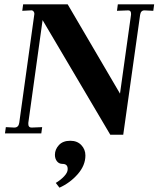

<svg xmlns="http://www.w3.org/2000/svg" viewBox="-20 -617 733 888"><path d="M111 -49V-43Q111 -27 126 -27L175 -29L171 0H3L7 -29L46 -27Q66 -27 69 -49L139 -553Q139 -560 134.5 -565Q130 -570 122 -569L83 -567L87 -597H293L535 -184L586 -549V-554Q586 -569 573 -569L521 -567L525 -597H693L689 -567L648 -569Q631 -569 628 -548L550 6H490L177 -524ZM293 166Q294 141 269 141Q253 141 243.5 129Q234 117 234 99Q234 74 252.5 54Q271 34 305 34Q337 34 356 54Q375 74 375 102Q375 148 339.5 188.5Q304 229 255 251L238 229Q260 216 276.5 198.5Q293 181 293 166Z"/></svg>

Font: Unna
Style: Bold Italic
Weight: 700
Italic angle: -8.05°
Designer: Jorge de Buen Unna
Foundry: Omnibus-Type
Version: Version 2.008